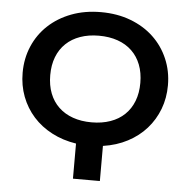

<svg xmlns="http://www.w3.org/2000/svg" viewBox="-52 -777 809 828"><g transform="rotate(5 352.5 -363.0)"><path d="M352.5 -249Q397.5 -249 433.8 -261.8Q470 -274.5 495.2 -298.8Q520.5 -323 534 -357.8Q547.5 -392.5 547.5 -436.5Q547.5 -480.5 534 -515.2Q520.5 -550 495.2 -574.2Q470 -598.5 433.8 -611.2Q397.5 -624 352.5 -624Q307.5 -624 271.5 -611.2Q235.5 -598.5 210 -574.2Q184.5 -550 171 -515.2Q157.5 -480.5 157.5 -436.5Q157.5 -392.5 171 -357.8Q184.5 -323 210 -298.8Q235.5 -274.5 271.5 -261.8Q307.5 -249 352.5 -249ZM294 -152Q236 -161 188.8 -185.8Q141.5 -210.5 108 -248Q74.5 -285.5 56.2 -333.5Q38 -381.5 38 -436.5Q38 -498.5 60.8 -551.5Q83.5 -604.5 125 -643.2Q166.5 -682 224.2 -704Q282 -726 352.5 -726Q423 -726 481 -704Q539 -682 580.2 -643Q621.5 -604 644.2 -551Q667 -498 667 -436.5Q667 -381.5 648.8 -333.5Q630.5 -285.5 597.2 -248Q564 -210.5 516.5 -185.5Q469 -160.5 410.5 -152V0H294Z"/></g></svg>

Font: Lato 2
Style: Regular
Weight: 600
Designer: Lukasz Dziedzic with Adam Twardoch and Botio Nikoltchev
Foundry: tyPoland Lukasz Dziedzic
Version: Version 2.015; 2015-08-06; http://www.latofonts.com/